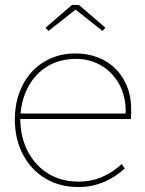

<svg xmlns="http://www.w3.org/2000/svg" viewBox="-20 -746 585 776"><path d="M297 10Q221 10 163 -25Q105 -60 72.5 -122Q40 -184 40 -263Q40 -322 58 -371Q76 -420 108.5 -455.5Q141 -491 186 -510.5Q231 -530 285 -530Q335 -530 377 -513.5Q419 -497 449.5 -465.5Q480 -434 496 -390Q512 -346 510 -291L509 -265H52V-287H498L486 -270L488 -295Q488 -359 461 -407Q434 -455 388.5 -481.5Q343 -508 288 -508Q220 -508 169.5 -476.5Q119 -445 91 -389.5Q63 -334 62 -263Q63 -190 93 -133Q123 -76 175.5 -44Q228 -12 297 -12Q349 -12 393 -31Q437 -50 472 -83L484 -65Q459 -42 430.5 -25.5Q402 -9 368.5 0.5Q335 10 297 10ZM176 -621 164 -634 271 -726H299L406 -634L394 -621L278 -713H293Z"/></svg>

Font: Lexend Deca Thin
Style: Regular
Weight: 250
Designer: Bonnie Shaver-Troup, Thomas Jockin
Foundry: Lexend
Version: Version 1.007